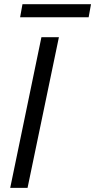

<svg xmlns="http://www.w3.org/2000/svg" viewBox="-20 -909 460 929"><path d="M29.4 0 180.4 -729H265L113.3 0ZM77.3 -825.3 88.7 -888.6H420.3L408.9 -825.3Z"/></svg>

Font: Mona Sans
Style: Italic
Weight: 200
Italic angle: -11.6951°
Designer: Deni Anggara
Foundry: GitHub
Version: Version 2.000